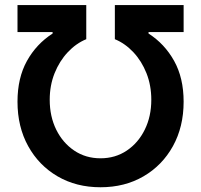

<svg xmlns="http://www.w3.org/2000/svg" viewBox="-20 -748 814 777"><path d="M50.8 -336.4Q50.8 -432.6 89.1 -501.5Q127.4 -570.3 192.9 -612.3V-618.2H50.8V-727.5H329.1V-589.4Q287.6 -572.3 254.2 -536.6Q220.7 -501 200.9 -451.7Q181.2 -402.3 181.2 -344.2Q181.2 -276.9 207.5 -223.4Q233.9 -169.9 280.3 -138.7Q326.7 -107.4 386.7 -107.4Q446.8 -107.4 493.2 -138.7Q539.6 -169.9 565.9 -223.4Q592.3 -276.9 592.3 -344.2Q592.3 -402.3 572.8 -451.7Q553.2 -501 519.8 -536.6Q486.3 -572.3 444.8 -589.4V-727.5H723.1V-618.2H581.1V-612.3Q646 -570.8 684.6 -501.7Q723.1 -432.6 723.1 -336.4Q723.1 -234.9 679.9 -156.7Q636.7 -78.6 560.8 -34.4Q484.9 9.8 386.7 9.8Q288.6 9.8 212.9 -34.4Q137.2 -78.6 94 -156.7Q50.8 -234.9 50.8 -336.4Z"/></svg>

Font: Inter SemiBold
Style: Regular
Weight: 600
Designer: Rasmus Andersson
Foundry: rsms
Version: Version 4.001;git-9221beed3